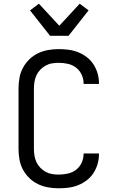

<svg xmlns="http://www.w3.org/2000/svg" viewBox="-20 -1008 640 1036"><path d="M297 8Q268 8 239.5 3Q211 -2 185 -14.5Q159 -27 138 -47.5Q117 -68 103.5 -93.5Q90 -119 85 -147.5Q80 -176 80 -205V-530Q80 -559 85 -587.5Q90 -616 103.5 -641.5Q117 -667 138 -687.5Q159 -708 185 -720.5Q211 -733 239.5 -738Q268 -743 297 -743Q324 -743 350.5 -739.5Q377 -736 402 -726Q427 -716 448.5 -699.5Q470 -683 484.5 -660.5Q499 -638 506.5 -612Q514 -586 514 -559V-555H431V-558Q431 -582 420.5 -605Q410 -628 390.5 -643Q371 -658 346.5 -663.5Q322 -669 297 -669Q279 -669 260.5 -666Q242 -663 226 -654Q210 -645 197 -631.5Q184 -618 176.5 -601.5Q169 -585 166 -567Q163 -549 163 -530V-205Q163 -186 166 -168Q169 -150 176.5 -133.5Q184 -117 197 -103.5Q210 -90 226 -81Q242 -72 260.5 -69Q279 -66 297 -66Q322 -66 346.5 -71.5Q371 -77 390.5 -92Q410 -107 420.5 -130Q431 -153 431 -177V-180H514V-176Q514 -149 506.5 -123Q499 -97 484.5 -74.5Q470 -52 448.5 -35.5Q427 -19 402 -9Q377 1 350.5 4.5Q324 8 297 8ZM250 -815 142 -952 190 -988 300 -869 410 -988 458 -952 350 -815Z"/></svg>

Font: R Plex Mono
Style: Regular
Weight: 400
Monospace: yes
Designer: Belleve Invis
Foundry: Belleve Invis
Version: Version 31.8.0